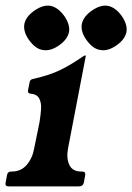

<svg xmlns="http://www.w3.org/2000/svg" viewBox="-46 -665 472 685"><path d="M247 -53Q260 -53 258 -40L253 -13Q250 0 235 0H-14Q-29 0 -26 -13L-21 -40Q-19 -53 -6 -53H-4Q29 -53 49.5 -77Q70 -101 76 -136L95 -229Q99 -254 100.5 -276Q102 -298 94 -313.5Q86 -329 62 -331Q52 -332 54 -343L60 -373Q61 -378 64.5 -380.5Q68 -383 75 -384Q132 -397 170.5 -416Q209 -435 252 -465Q256 -467 258 -467H259Q261 -467 260 -465L197 -137Q190 -102 201 -77.5Q212 -53 244 -53ZM135 -644Q162 -638 184 -607Q205 -576 200 -550Q194 -523 163 -502Q132 -481 105 -487Q80 -491 57 -523Q36 -553 41 -580Q47 -607 78 -628Q109 -649 135 -644ZM340 -644Q367 -638 389 -607Q410 -576 405 -550Q399 -523 368 -502Q337 -481 310 -487Q285 -491 262 -523Q241 -553 246 -580Q252 -607 283 -628Q314 -649 340 -644Z"/></svg>

Font: Young Serif Light
Style: Italic
Weight: 300
Italic angle: -10.979°
Designer: Bastien Sozeau
Foundry: NBR — Bastien Sozeau
Version: Version 5.001